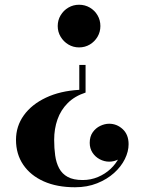

<svg xmlns="http://www.w3.org/2000/svg" viewBox="-20 -550 624 810"><path d="M296.5 240Q220 240 164.2 215Q108.5 190 78 145Q47.5 100 47.5 40Q47.5 -17.5 80.5 -63.5Q113.5 -109.5 173.8 -138Q234 -166.5 314.5 -171V-276H341V-159.5Q295 -144.5 265.8 -115.2Q236.5 -86 222.5 -46.2Q208.5 -6.5 208.5 40Q208.5 75 212.8 105.8Q217 136.5 229.5 160Q242 183.5 265.8 196.5Q289.5 209.5 329 209.5Q363 209.5 393.2 196.8Q423.5 184 446.5 162.5Q469.5 141 482.5 114Q495.5 87 495.5 58.5H521.5Q521.5 79.5 510 96Q498.5 112.5 480 122.2Q461.5 132 440.5 132Q420 132 401 122Q382 112 370.2 94Q358.5 76 358.5 52.5Q358.5 26 371.2 8Q384 -10 403 -19Q422 -28 440.5 -28Q473 -28 497.8 -5Q522.5 18 522.5 58.5Q522.5 89 506.8 121Q491 153 461.2 179.8Q431.5 206.5 389.8 223.2Q348 240 296.5 240ZM313.5 -350Q289 -350 268.5 -362.2Q248 -374.5 235.8 -395Q223.5 -415.5 223.5 -440Q223.5 -465 235.8 -485.5Q248 -506 268.5 -518Q289 -530 313.5 -530Q338.5 -530 359 -518Q379.5 -506 391.5 -485.5Q403.5 -465 403.5 -440Q403.5 -415.5 391.5 -395Q379.5 -374.5 359 -362.2Q338.5 -350 313.5 -350Z"/></svg>

Font: Bodoni Moda SC 9pt
Style: Bold
Weight: 700
Designer: Owen Earl
Foundry: indestructible type
Version: Version 2.005